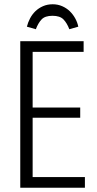

<svg xmlns="http://www.w3.org/2000/svg" viewBox="-20 -880 453 900"><path d="M75 0H378V-50H133V-328H356V-376H133V-637H372V-687H75ZM227 -860Q202 -860 181.5 -851Q161 -842 146 -827.5Q131 -813 121 -794Q111 -775 106 -755L148 -743Q159 -772 175 -789Q191 -806 226 -806Q261 -806 277.5 -789Q294 -772 305 -743L347 -755Q343 -775 332.5 -794Q322 -813 307 -827.5Q292 -842 271.5 -851Q251 -860 227 -860Z"/></svg>

Font: Secuela Light
Style: Regular
Weight: 300
Designer: Fernando Haro
Foundry: deFharo
Version: Version 1.708